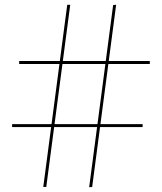

<svg xmlns="http://www.w3.org/2000/svg" viewBox="-20 -775 674 801"><path d="M352 6 452 -754 464.5 -755 364.5 5ZM30.5 -245V-257H575V-245ZM160.5 5 260.5 -755H273L173 5ZM60 -508V-520.5H605V-508Z"/></svg>

Font: Bodoni Moda 18pt
Style: Regular
Weight: 400
Designer: Owen Earl
Foundry: indestructible type
Version: Version 2.005